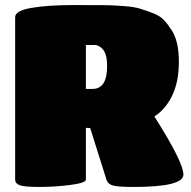

<svg xmlns="http://www.w3.org/2000/svg" viewBox="-20 -740 756 760"><path d="M320 -29Q320 -16 259 -8Q198 0 136.5 0Q75 0 57.5 -7Q40 -14 40 -29V-672Q40 -698 105.5 -709Q171 -720 271 -720Q371 -720 400.5 -719.5Q430 -719 470 -716Q510 -713 533.5 -706Q557 -699 585.5 -688Q614 -677 630 -659.5Q646 -642 661 -618Q688 -575 688 -495.5Q688 -416 661.5 -361.5Q635 -307 591 -279Q706 -98 706 -49Q706 0 509 0Q452 0 430 -5Q408 -10 402 -27L337 -233L320 -234ZM320 -388H346Q404 -388 404 -478Q404 -524 388.5 -543Q373 -562 353 -562H320Z"/></svg>

Font: Titan One
Style: Regular
Weight: 400
Designer: Rodrigo Fuenzalida
Foundry: Rodrigo Fuenzalida
Version: Version 1.001